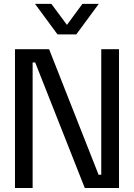

<svg xmlns="http://www.w3.org/2000/svg" viewBox="-20 -948 676 968"><path d="M55.5 0H144.5V-633H157.5L407.5 0H580V-700H490.5V-67H477L227.5 -700H55.5ZM364.5 -774.5 478 -928.5H395.5L317.5 -822.5L239 -928.5H156.5L270 -774.5Z"/></svg>

Font: MCL Standard
Style: Regular
Weight: 400
Designer: Květoslav Bartoš
Foundry: Florian Karsten
Version: Version 1.001;Glyphs 3.2.3 (3260)